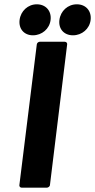

<svg xmlns="http://www.w3.org/2000/svg" viewBox="-20 -860 442 892"><path d="M70 0C69 5 73 12 81 12H197C202 12 211 8 212 0L292 -654C293 -659 289 -666 281 -666H165C160 -666 152 -662 151 -654ZM133 -696C175 -696 210 -726 215 -767C220 -809 193 -840 151 -840C110 -840 76 -809 71 -767C66 -726 92 -696 133 -696ZM319 -696C361 -696 396 -726 401 -767C406 -809 379 -840 337 -840C295 -840 261 -809 256 -767C251 -726 277 -696 319 -696Z"/></svg>

Font: Falling Sky
Style: BdObl
Weight: 700
Designer: Paul D. Hunt
Foundry: Adobe Systems Incorporated
Version: Version 1.02